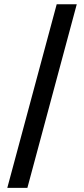

<svg xmlns="http://www.w3.org/2000/svg" viewBox="-20 -782 399 911"><path d="M344.2 -761.7 109.9 109.4H14.6L249 -761.7Z"/></svg>

Font: Inter 20pt Medium
Style: Regular
Weight: 500
Version: Version 4.001;git-66647c0bb